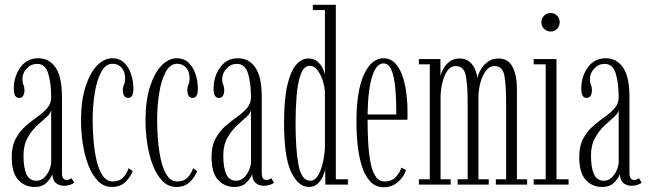

<svg xmlns="http://www.w3.org/2000/svg" viewBox="-20 -770 2703 801"><path d="M124 10Q83.5 10 56.2 -19.5Q29 -49 29 -114.5Q29 -161 45.8 -192Q62.5 -223 87 -244.2Q111.5 -265.5 136 -282.8Q160.5 -300 177 -319Q193.5 -338 193.5 -364Q193.5 -423 181.2 -463.2Q169 -503.5 135 -503.5Q109.5 -503.5 91.5 -484Q73.5 -464.5 73.5 -441Q73.5 -425 77.8 -416.2Q82 -407.5 82 -393.5Q82 -380 76.8 -370.8Q71.5 -361.5 59.5 -361.5Q37.5 -361.5 37.5 -400Q37.5 -451 65 -489Q92.5 -527 139 -527Q185.5 -527 212 -488Q238.5 -449 238.5 -366V-50.5Q238.5 -32 244 -25.5Q249.5 -19 258 -19Q264.5 -19 270 -21.8Q275.5 -24.5 278 -27L289.5 -8Q284 -3 272.5 1Q261 5 247 5Q227.5 5 213.5 -6.2Q199.5 -17.5 198.5 -43.5Q193.5 -28 175.5 -9Q157.5 10 124 10ZM132 -16Q150.5 -16 164.5 -29.5Q178.5 -43 186 -61.2Q193.5 -79.5 193.5 -94V-312Q192.5 -298 174.8 -282.5Q157 -267 134.5 -246Q112 -225 95 -194.8Q78 -164.5 78 -120.5Q78 -70.5 90.5 -43.2Q103 -16 132 -16Z M447 10Q413 10 388.8 -14.8Q364.5 -39.5 348.8 -80.2Q333 -121 325.5 -170Q318 -219 318 -267Q318 -350.5 336.8 -408.5Q355.5 -466.5 385.2 -496.8Q415 -527 448.5 -527Q478.5 -527 498 -508.2Q517.5 -489.5 527 -460.2Q536.5 -431 536.5 -399.5Q536.5 -361.5 515 -361.5Q503.5 -361.5 498 -370.5Q492.5 -379.5 492.5 -393.5Q492.5 -407.5 497.2 -417Q502 -426.5 502 -442Q502 -471.5 487.2 -487.8Q472.5 -504 449.5 -504Q420.5 -504 402 -469.2Q383.5 -434.5 375 -380.5Q366.5 -326.5 366.5 -269.5Q366.5 -228.5 370.2 -183.8Q374 -139 383 -100.2Q392 -61.5 408.5 -37.2Q425 -13 450.5 -13Q478.5 -13 494.2 -30Q510 -47 516.5 -68.5L533.5 -56Q524.5 -32 503.2 -11Q482 10 447 10Z M716 10Q682 10 657.8 -14.8Q633.5 -39.5 617.8 -80.2Q602 -121 594.5 -170Q587 -219 587 -267Q587 -350.5 605.8 -408.5Q624.5 -466.5 654.2 -496.8Q684 -527 717.5 -527Q747.5 -527 767 -508.2Q786.5 -489.5 796 -460.2Q805.5 -431 805.5 -399.5Q805.5 -361.5 784 -361.5Q772.5 -361.5 767 -370.5Q761.5 -379.5 761.5 -393.5Q761.5 -407.5 766.2 -417Q771 -426.5 771 -442Q771 -471.5 756.2 -487.8Q741.5 -504 718.5 -504Q689.5 -504 671 -469.2Q652.5 -434.5 644 -380.5Q635.5 -326.5 635.5 -269.5Q635.5 -228.5 639.2 -183.8Q643 -139 652 -100.2Q661 -61.5 677.5 -37.2Q694 -13 719.5 -13Q747.5 -13 763.2 -30Q779 -47 785.5 -68.5L802.5 -56Q793.5 -32 772.2 -11Q751 10 716 10Z M957.5 10Q917 10 889.8 -19.5Q862.5 -49 862.5 -114.5Q862.5 -161 879.2 -192Q896 -223 920.5 -244.2Q945 -265.5 969.5 -282.8Q994 -300 1010.5 -319Q1027 -338 1027 -364Q1027 -423 1014.8 -463.2Q1002.5 -503.5 968.5 -503.5Q943 -503.5 925 -484Q907 -464.5 907 -441Q907 -425 911.2 -416.2Q915.5 -407.5 915.5 -393.5Q915.5 -380 910.2 -370.8Q905 -361.5 893 -361.5Q871 -361.5 871 -400Q871 -451 898.5 -489Q926 -527 972.5 -527Q1019 -527 1045.5 -488Q1072 -449 1072 -366V-50.5Q1072 -32 1077.5 -25.5Q1083 -19 1091.5 -19Q1098 -19 1103.5 -21.8Q1109 -24.5 1111.5 -27L1123 -8Q1117.5 -3 1106 1Q1094.5 5 1080.5 5Q1061 5 1047 -6.2Q1033 -17.5 1032 -43.5Q1027 -28 1009 -9Q991 10 957.5 10ZM965.5 -16Q984 -16 998 -29.5Q1012 -43 1019.5 -61.2Q1027 -79.5 1027 -94V-312Q1026 -298 1008.2 -282.5Q990.5 -267 968 -246Q945.5 -225 928.5 -194.8Q911.5 -164.5 911.5 -120.5Q911.5 -70.5 924 -43.2Q936.5 -16 965.5 -16Z M1269 10Q1224.5 10 1194.8 -52Q1165 -114 1165 -259Q1165 -356 1178.8 -414.8Q1192.5 -473.5 1215.5 -499.8Q1238.5 -526 1266 -526Q1288.5 -526 1303 -514.2Q1317.5 -502.5 1325.2 -487Q1333 -471.5 1335.5 -459.5V-728H1285V-750H1381V-22H1431.5V0H1337.5L1336.5 -66Q1335 -52.5 1327.2 -34.8Q1319.5 -17 1305.2 -3.5Q1291 10 1269 10ZM1274.5 -16Q1293.5 -16 1306.2 -37Q1319 -58 1326.2 -88.8Q1333.5 -119.5 1335.5 -149.5V-391Q1333 -414.5 1324.8 -438.5Q1316.5 -462.5 1303 -479Q1289.5 -495.5 1272.5 -495.5Q1248 -495.5 1235 -460.8Q1222 -426 1217.5 -371Q1213 -316 1213 -256.5Q1213 -146.5 1225.5 -81.2Q1238 -16 1274.5 -16Z M1580.5 11Q1546.5 11 1524.2 -13.2Q1502 -37.5 1489.5 -77.5Q1477 -117.5 1472 -165.8Q1467 -214 1467 -262.5Q1467 -391.5 1498.5 -459.2Q1530 -527 1579.5 -527Q1608.5 -527 1627.8 -507Q1647 -487 1658.5 -454.5Q1670 -422 1675 -383.2Q1680 -344.5 1680 -307Q1680 -297.5 1680 -288.5Q1680 -279.5 1679.5 -270.5H1513.5Q1513.5 -222 1516 -176Q1518.5 -130 1525.5 -93.2Q1532.5 -56.5 1546.5 -34.8Q1560.5 -13 1584 -13Q1614.5 -13 1631.5 -31.8Q1648.5 -50.5 1654.5 -70.5L1674 -61Q1665 -32 1640.2 -10.5Q1615.5 11 1580.5 11ZM1579.5 -505.5Q1549.5 -505.5 1532.2 -450Q1515 -394.5 1513.5 -292.5H1633.5Q1633.5 -353 1629.2 -401.2Q1625 -449.5 1613.2 -477.5Q1601.5 -505.5 1579.5 -505.5Z M1727.5 0V-22H1773V-501.5H1727.5V-523.5H1817.5V-451.5Q1819.5 -463.5 1828.5 -481Q1837.5 -498.5 1854.5 -512.2Q1871.5 -526 1897 -526Q1924.5 -526 1940.5 -511Q1956.5 -496 1963.8 -476.2Q1971 -456.5 1971.5 -442.5Q1974.5 -460 1985.5 -479.2Q1996.5 -498.5 2015 -512.2Q2033.5 -526 2059 -526Q2101 -526 2118.8 -489.8Q2136.5 -453.5 2136.5 -402.5V-22H2179V0H2048.5V-22H2091.5V-341Q2091.5 -411.5 2084.5 -453Q2077.5 -494.5 2043.5 -494.5Q2022 -494.5 2007 -474.5Q1992 -454.5 1984.2 -425Q1976.5 -395.5 1976 -368.5V-22H2019V0H1889V-22H1931V-341Q1931 -411.5 1923.5 -453Q1916 -494.5 1881.5 -494.5Q1860 -494.5 1846 -474Q1832 -453.5 1825.2 -424Q1818.5 -394.5 1818 -368V-22H1860V0Z M2277.5 -638.5Q2261 -638.5 2249.8 -649.8Q2238.5 -661 2238.5 -677Q2238.5 -693 2249.8 -704.5Q2261 -716 2277.5 -716Q2293 -716 2304 -704.5Q2315 -693 2315 -677Q2315 -661 2304 -649.8Q2293 -638.5 2277.5 -638.5ZM2206.5 0V-22H2256.5V-501.5H2206.5V-523.5H2301.5V-22H2352V0Z M2491.5 10Q2451 10 2423.8 -19.5Q2396.5 -49 2396.5 -114.5Q2396.5 -161 2413.2 -192Q2430 -223 2454.5 -244.2Q2479 -265.5 2503.5 -282.8Q2528 -300 2544.5 -319Q2561 -338 2561 -364Q2561 -423 2548.8 -463.2Q2536.5 -503.5 2502.5 -503.5Q2477 -503.5 2459 -484Q2441 -464.5 2441 -441Q2441 -425 2445.2 -416.2Q2449.5 -407.5 2449.5 -393.5Q2449.5 -380 2444.2 -370.8Q2439 -361.5 2427 -361.5Q2405 -361.5 2405 -400Q2405 -451 2432.5 -489Q2460 -527 2506.5 -527Q2553 -527 2579.5 -488Q2606 -449 2606 -366V-50.5Q2606 -32 2611.5 -25.5Q2617 -19 2625.5 -19Q2632 -19 2637.5 -21.8Q2643 -24.5 2645.5 -27L2657 -8Q2651.5 -3 2640 1Q2628.5 5 2614.5 5Q2595 5 2581 -6.2Q2567 -17.5 2566 -43.5Q2561 -28 2543 -9Q2525 10 2491.5 10ZM2499.5 -16Q2518 -16 2532 -29.5Q2546 -43 2553.5 -61.2Q2561 -79.5 2561 -94V-312Q2560 -298 2542.2 -282.5Q2524.5 -267 2502 -246Q2479.5 -225 2462.5 -194.8Q2445.5 -164.5 2445.5 -120.5Q2445.5 -70.5 2458 -43.2Q2470.5 -16 2499.5 -16Z"/></svg>

Font: Imbue 50pt ExtraLight
Style: Regular
Weight: 200
Designer: Tyler Finck
Foundry: Etcetera Type Company
Version: Version 1.102; ttfautohint (v1.8.3)